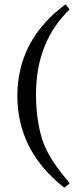

<svg xmlns="http://www.w3.org/2000/svg" viewBox="-20 -751 373 885"><path d="M276 114Q60 -56 60 -309Q60 -566 282 -731L301 -708Q146 -558 146 -317Q146 -200 175 -107Q201 -28 277 64Q285 73 291 81L301 95Z"/></svg>

Font: New Athena Unicode
Style: Regular
Weight: 400
Designer: J. Rusten 1997; rev. by R. Hancock 2001, 2002, rev. by D. Mastronarde 2002-2021
Foundry: GreekKeys New Athena Unicode
Version: Version 5.008